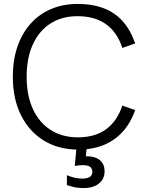

<svg xmlns="http://www.w3.org/2000/svg" viewBox="-20 -741 740 973"><path d="M375 17Q277 17 202.5 -28.5Q128 -74 86.5 -157Q45 -240 45 -352Q45 -437 68.5 -505Q92 -573 135.5 -621.5Q179 -670 239.5 -695.5Q300 -721 373 -721Q449 -721 506 -699Q563 -677 602.5 -632.5Q642 -588 665 -521L600 -498Q574 -578 517 -618.5Q460 -659 373 -659Q294 -659 236 -622Q178 -585 146.5 -516Q115 -447 115 -352Q115 -258 146.5 -189Q178 -120 236.5 -82.5Q295 -45 375 -45Q461 -45 517 -85.5Q573 -126 600 -206L665 -183Q641 -116 600.5 -72Q560 -28 504 -5.5Q448 17 375 17ZM403 212Q387 212 372 210Q357 208 344 204.5Q331 201 319 197V147Q342 156 359.5 160Q377 164 398 164Q422 164 435 155.5Q448 147 448 130Q448 113 436.5 104.5Q425 96 399 96Q389 96 379 97Q369 98 359 100L370 -20H422L414 63L385 56Q394 53 403 52Q412 51 421 51Q463 51 486.5 71Q510 91 510 127Q510 166 481.5 189Q453 212 403 212Z"/></svg>

Font: TikTok Sans Light
Style: Regular
Weight: 300
Version: Version 4.000